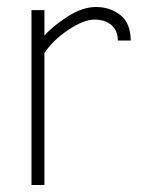

<svg xmlns="http://www.w3.org/2000/svg" viewBox="-20 -529 409 549"><path d="M107 0H70V-500H107V-427Q128 -452 171.5 -480.5Q215 -509 254.5 -509Q294 -509 323.5 -486.5Q353 -464 354 -413H317Q317 -441 299 -457Q281 -473 250 -473Q219 -473 174.5 -443Q130 -413 107 -377Z"/></svg>

Font: Bubbler One
Style: Regular
Weight: 400
Designer: Brenda Gallo (gbrenda1987@gmail.com)
Foundry: Brenda Gallo
Version: Version 1.003